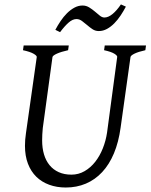

<svg xmlns="http://www.w3.org/2000/svg" viewBox="-20 -817 668 852"><path d="M625 -594.2Q594.2 -587.4 577.1 -579.1Q560.1 -570.8 559.1 -564L515.1 -250Q506.3 -186 485.6 -136.5Q464.8 -86.9 433.3 -53.2Q401.9 -19.5 361.1 -2.2Q320.3 15.1 272 15.1Q231.9 15.1 198.5 2.9Q165 -9.3 141.1 -32.7Q117.2 -56.2 104 -90.6Q90.8 -125 90.8 -169.9Q90.8 -182.6 91.8 -196.8Q92.8 -210.9 95.2 -226.1L143.1 -564Q144 -569.8 128.9 -578.6Q113.8 -587.4 82 -594.2L85 -615.2H285.2L282.2 -594.2Q251.5 -587.4 232.9 -579.1Q214.4 -570.8 212.9 -564L169.9 -249Q167 -220.2 167 -193.8Q167 -159.7 175.3 -131.8Q183.6 -104 200 -84Q216.3 -64 240.7 -53Q265.1 -42 296.9 -42Q328.6 -42 355.5 -57.6Q382.3 -73.2 402.6 -99.1Q422.9 -125 436.3 -158.7Q449.7 -192.4 455.1 -229L500 -564Q501.5 -569.8 487.5 -578.6Q473.6 -587.4 441.9 -594.2L444.8 -615.2H627.9ZM538.6 -787.6Q528.3 -768.1 515.4 -748.5Q502.4 -729 487.3 -713.6Q472.2 -698.2 454.8 -688.7Q437.5 -679.2 418.5 -679.2Q402.8 -679.2 390.4 -687.5Q377.9 -695.8 366.5 -705.8Q355 -715.8 343.5 -724.1Q332 -732.4 319.3 -732.4Q302.2 -732.4 284.7 -717Q267.1 -701.7 246.6 -674.3L225.6 -684.6Q235.8 -704.1 248.8 -723.4Q261.7 -742.7 277.1 -758.1Q292.5 -773.4 310.1 -783Q327.6 -792.5 346.2 -792.5Q362.3 -792.5 375.7 -784.2Q389.2 -775.9 400.9 -765.9Q412.6 -755.9 422.9 -747.6Q433.1 -739.3 443.4 -739.3Q460.4 -739.3 479.2 -754.6Q498 -770 516.6 -797.4L538.6 -787.6Z"/></svg>

Font: GentiumAlt
Style: Italic
Weight: 400
Italic angle: -7°
Designer: J. Victor Gaultney
Version: Version 1.02; 2005; OFL release